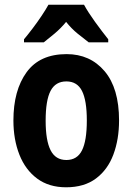

<svg xmlns="http://www.w3.org/2000/svg" viewBox="-20 -786 564 816"><path d="M486 -274Q486 -194 462 -129.5Q438 -65 388 -27.5Q338 10 261 10Q188 10 138 -27Q88 -64 62.5 -128.5Q37 -193 37 -274Q37 -402 93 -479Q149 -556 263 -556Q363 -556 424.5 -483.5Q486 -411 486 -274ZM174 -273Q174 -189 195 -147.5Q216 -106 262 -106Q308 -106 328.5 -147Q349 -188 349 -274Q349 -359 328.5 -399.5Q308 -440 262 -440Q216 -440 195 -400Q174 -360 174 -273ZM337 -766Q355 -733 384 -693Q413 -653 440 -619V-606H357Q337 -621 310 -643Q283 -665 261 -693Q238 -665 211 -642.5Q184 -620 166 -606H82V-619Q98 -638 118.5 -665Q139 -692 157 -719Q175 -746 186 -766Z"/></svg>

Font: Noto Sans Tamil Condensed
Style: Bold
Weight: 700
Width: 3
Designer: Jelle Bosma - Monotype Design Team
Foundry: Monotype Imaging Inc.
Version: Version 2.004; ttfautohint (v1.8.4.7-5d5b)